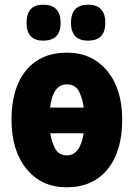

<svg xmlns="http://www.w3.org/2000/svg" viewBox="-20 -787 582 817"><path d="M355 -614Q428 -614 428 -690Q428 -767 355 -767Q282 -767 282 -690Q282 -614 355 -614ZM164 -614Q238 -614 238 -690Q238 -767 164 -767Q93 -767 93 -690Q93 -614 164 -614ZM265 -563Q154 -563 91.5 -488Q29 -413 29 -278Q29 -146 93 -68Q157 10 263 10Q375 10 437.5 -66.5Q500 -143 500 -278Q500 -409 435.5 -486Q371 -563 265 -563ZM336 -329H193Q205 -428 264 -428Q303 -428 318 -394.5Q333 -361 336 -329ZM194 -220H336Q321 -126 265 -126Q228 -126 213 -158Q198 -190 194 -220Z"/></svg>

Font: Noto Sans Display Condensed Black
Style: Regular
Weight: 900
Width: 3
Designer: Monotype Design team
Foundry: Monotype Imaging Inc.
Version: 1.000